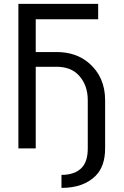

<svg xmlns="http://www.w3.org/2000/svg" viewBox="-20 -752 626 973"><path d="M73.2 0V-732.4H477.5V-654.3H161.1V-488.3H266.6Q366.2 -488.3 431.6 -431.6Q512.7 -361.3 512.7 -244.1V0Q512.7 90.3 464.8 138.7Q403.8 200.2 291.5 200.2V134.3Q360.8 134.3 395.5 96.7Q424.8 64.9 424.8 0V-244.1Q424.8 -321.8 378.4 -371.1Q338.4 -413.6 266.6 -413.6H161.1V0Z"/></svg>

Font: Consola Mono
Style: Book
Weight: 400
Monospace: yes
Version: Version 2.001